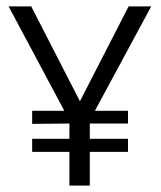

<svg xmlns="http://www.w3.org/2000/svg" viewBox="-20 -583 507 603"><path d="M198 -106V0H262V-106H382V-147H262V-195H382V-235H278L455 -563H384L231 -265L78 -563H7L182 -235H81V-194L198 -195V-147H81V-106Z"/></svg>

Font: OSH Darker Grotesque Medium
Style: Regular
Weight: 500
Designer: Gabriel Lam
Foundry: TypeRant
Version: Version 1.000;Glyphs 3.1.1 (3148)